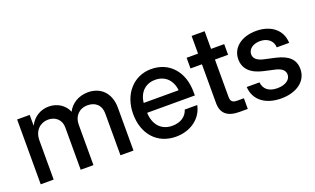

<svg xmlns="http://www.w3.org/2000/svg" viewBox="-73 -1039 2356 1435"><g transform="rotate(-20 1104.5 -322.0)"><path d="M58.1 -515.6V0H161.1V-311C161.1 -392.6 214.8 -435.5 274.9 -435.5C333.5 -435.5 376 -396.5 376 -337.4V0H477.5V-322.3C477.5 -388.2 520 -435.5 588.9 -435.5C644.5 -435.5 692.4 -404.3 692.4 -330.6V0H795.9V-339.4C795.9 -463.4 719.7 -525.9 624 -525.9C547.9 -525.9 488.3 -486.3 460.4 -430.7C439 -485.8 382.3 -525.9 312 -525.9C248 -525.9 189.9 -492.7 158.2 -429.2V-515.6Z M1132.3 11.7C1249 11.7 1340.8 -57.1 1359.9 -156.7H1260.7C1246.1 -107.9 1201.2 -74.2 1133.8 -74.2C1043.5 -74.2 991.7 -137.2 988.3 -230H1367.7V-257.8C1367.7 -417 1272.9 -527.3 1127 -527.3C986.3 -527.3 886.7 -414.1 886.7 -256.8C886.7 -101.1 979.5 11.7 1132.3 11.7ZM1267.1 -308.1H989.3C998 -390.1 1050.3 -441.4 1127.9 -441.4C1206.1 -441.4 1258.8 -390.1 1267.1 -308.1Z M1705.1 -430.7V-515.6H1600.6V-656.2H1497.1V-515.6H1406.2V-430.7H1497.1V-123C1497.1 -40 1543.5 0 1640.1 0H1705.1V-85H1654.8C1613.8 -85 1600.6 -98.1 1600.6 -136.2V-430.7Z M1968.8 12.2C2088.9 12.2 2176.8 -48.3 2176.8 -146.5C2176.8 -221.2 2130.9 -266.1 2030.3 -288.6L1942.4 -308.1C1896 -318.8 1868.2 -339.8 1868.2 -374.5C1868.2 -414.1 1905.3 -445.3 1963.9 -445.3C2024.9 -445.3 2064.9 -408.7 2065.9 -358.4H2164.6C2161.6 -462.4 2078.6 -526.9 1962.4 -526.9C1844.2 -526.9 1765.1 -463.9 1765.1 -372.6C1765.1 -295.9 1815.9 -246.6 1913.1 -225.1L1998.5 -206.1C2043 -196.3 2072.8 -175.8 2072.8 -140.6C2072.8 -99.6 2032.2 -69.8 1966.8 -69.8C1899.9 -69.8 1860.8 -101.1 1855 -156.7H1753.4C1760.7 -44.9 1850.6 12.2 1968.8 12.2Z"/></g></svg>

Font: Inteeer Medium
Style: Regular
Weight: 500
Designer: Rasmus Andersson
Foundry: rsms
Version: Version 4.001;Glyphs 3.4 (3402)